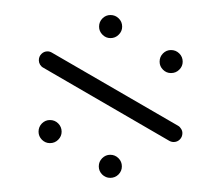

<svg xmlns="http://www.w3.org/2000/svg" viewBox="-20 -539 302 262"><path d="M197.8 -454.8Q197.8 -461.5 202.4 -466.1Q207 -470.7 213.3 -470.7Q220 -470.7 224.6 -466.1Q229.3 -461.5 229.3 -454.8Q229.3 -448.5 224.6 -443.9Q220 -439.3 213.3 -439.3Q207 -439.3 202.4 -443.9Q197.8 -448.5 197.8 -454.8ZM32.6 -359.3Q32.6 -365.9 37.2 -370.6Q41.9 -375.2 48.1 -375.2Q54.8 -375.2 59.4 -370.6Q64.1 -365.9 64.1 -359.3Q64.1 -353 59.4 -348.3Q54.8 -343.7 48.1 -343.7Q41.9 -343.7 37.2 -348.3Q32.6 -353 32.6 -359.3ZM114.8 -311.9Q114.8 -318.5 119.4 -323.1Q124.1 -327.8 130.4 -327.8Q137 -327.8 141.7 -323.1Q146.3 -318.5 146.3 -311.9Q146.3 -305.6 141.7 -300.9Q137 -296.3 130.4 -296.3Q124.1 -296.3 119.4 -300.9Q114.8 -305.6 114.8 -311.9ZM33 -456.7Q33 -461.9 36.5 -465.4Q40 -468.9 44.8 -468.9Q48.1 -468.9 51.1 -467L223 -367.4Q225.6 -365.9 227.2 -363.1Q228.9 -360.4 228.9 -357.4Q228.9 -352.2 225.4 -348.7Q221.9 -345.2 217 -345.2Q213.7 -345.2 210.7 -347L38.9 -446.7Q36.3 -448.1 34.6 -450.9Q33 -453.7 33 -456.7ZM115.2 -502.6Q115.2 -509.3 119.8 -513.9Q124.4 -518.5 130.7 -518.5Q137.4 -518.5 142 -513.9Q146.7 -509.3 146.7 -502.6Q146.7 -496.3 142 -491.7Q137.4 -487 130.7 -487Q124.4 -487 119.8 -491.7Q115.2 -496.3 115.2 -502.6Z"/></svg>

Font: 26F Galaxy Sans Thin
Style: Regular
Weight: 100
Designer: C₂₉H₂₅N₃O₅
Version: Version 1.100